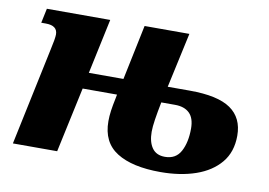

<svg xmlns="http://www.w3.org/2000/svg" viewBox="-64 -634 1041 743"><g transform="rotate(10 457.0 -263.0)"><path d="M25 0 106 -384Q116 -428 116 -444Q116 -479 70 -479H52L64 -536H313L267 -320H403L448 -536H624L577 -320H664Q774 -320 824.5 -285Q875 -250 875 -180Q875 -116 840 -74Q805 -32 744.5 -11Q684 10 606 10Q495 10 434.5 -28Q374 -66 374 -149Q374 -169 377 -190.5Q380 -212 386 -240L389 -256H254L199 0ZM613 -51Q656 -51 675 -86.5Q694 -122 694 -176Q694 -217 674 -236.5Q654 -256 617 -256H563Q555 -216 550.5 -186.5Q546 -157 546 -138Q546 -98 562.5 -74.5Q579 -51 613 -51Z"/></g></svg>

Font: Noto Serif ExtraBold
Style: Italic
Weight: 800
Italic angle: -12°
Designer: Monotype Design Team
Foundry: Monotype Imaging Inc.
Version: Version 2.013